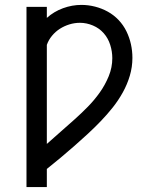

<svg xmlns="http://www.w3.org/2000/svg" viewBox="-20 -763 640 783"><path d="M88 0V-735H171V-690Q200 -716 237 -729.5Q274 -743 312 -743Q340 -743 367.5 -736Q395 -729 419.5 -715.5Q444 -702 463.5 -681.5Q483 -661 495.5 -635.5Q508 -610 514 -582.5Q520 -555 520 -527Q520 -490 509.5 -454.5Q499 -419 481 -386.5Q463 -354 440 -325Q417 -296 391.5 -269.5Q366 -243 339 -218Q312 -193 284 -168.5Q256 -144 228 -120.5Q200 -97 171 -74V0ZM171 -176Q199 -201 227.5 -226Q256 -251 284 -276Q312 -301 338.5 -328Q365 -355 387 -386Q409 -417 423.5 -452.5Q438 -488 438 -526Q438 -553 429.5 -580Q421 -607 403 -627.5Q385 -648 359 -659Q333 -670 306 -670Q284 -670 263 -663.5Q242 -657 224 -645.5Q206 -634 192 -617Q178 -600 171 -580Z"/></svg>

Font: Zed Sans Extended
Style: Regular
Weight: 400
Width: 7
Designer: Belleve Invis
Foundry: Belleve Invis
Version: Version 1.0.0; ttfautohint (v1.8.4)